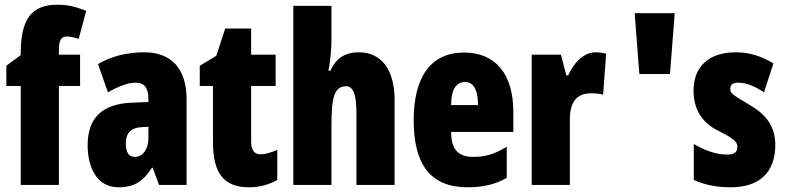

<svg xmlns="http://www.w3.org/2000/svg" viewBox="-20 -785 3335 815"><path d="M320 -420V-553H230V-573C230 -613 240 -630 262 -630C279 -630 296 -626 314 -620L346 -739C297 -758 267 -765 223 -765C117 -765 68 -707 68 -560V-551L7 -506V-420H68V0H230V-420Z M593 -563C517 -563 450 -545 396 -513L438 -393C487 -421 525 -434 557 -434C593 -434 610 -411 610 -366V-352L538 -349C417 -344 352 -287 352 -169C352 -79 388 10 483 10C552 10 589 -17 625 -73H628L655 0H772V-363C772 -498 703 -563 593 -563ZM580 -245 610 -247V-198C610 -151 585 -119 553 -119C527 -119 514 -138 514 -176C514 -220 536 -243 580 -245Z M1086 -130C1059 -130 1046 -148 1046 -184V-420H1150V-553H1046V-664H936L898 -548L828 -506V-420H884V-182C884 -52 928 10 1037 10C1082 10 1121 -1 1157 -21V-149C1130 -137 1106 -130 1086 -130Z M1387 -621V-760H1225V0H1387V-253C1387 -367 1397 -419 1450 -419C1479 -419 1493 -382 1493 -308V0H1655V-360C1655 -489 1599 -563 1503 -563C1444 -563 1405 -537 1383 -485H1374C1383 -529 1387 -575 1387 -621Z M1950 -562C1809 -562 1736 -459 1736 -274C1736 -90 1805 10 1965 10C2029 10 2083 -2 2131 -30V-162C2080 -131 2040 -119 1989 -119C1925 -119 1895 -151 1895 -225H2159V-310C2159 -472 2082 -562 1950 -562ZM1954 -437C1987 -437 2009 -409 2009 -339H1895C1895 -411 1920 -437 1954 -437Z M2508 -563C2453 -563 2411 -510 2392 -465H2384L2361 -553H2237V0H2399V-278C2399 -350 2426 -389 2490 -389C2511 -389 2527 -387 2540 -383L2553 -557C2533 -562 2521 -563 2508 -563Z M2674 -729 2694 -471H2824L2844 -729Z M3271 -170C3271 -255 3225 -304 3158 -342C3087 -384 3080 -390 3080 -408C3080 -426 3091 -434 3114 -434C3152 -434 3190 -415 3223 -393L3263 -516C3210 -547 3161 -563 3104 -563C2989 -563 2924 -503 2924 -400C2924 -322 2959 -265 3027 -231C3104 -193 3110 -179 3110 -161C3110 -138 3095 -129 3065 -129C3015 -129 2965 -150 2925 -174V-21C2976 2 3028 10 3082 10C3201 10 3271 -51 3271 -170Z"/></svg>

Font: Noto Sans Oriya ExtCond Blk
Style: Regular
Weight: 900
Width: 2
Designer: Amélie Bonet and Sol Matas
Foundry: Google LLC
Version: Version 2.006